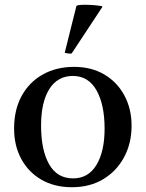

<svg xmlns="http://www.w3.org/2000/svg" viewBox="-20 -772 611 804"><path d="M281 12Q208 12 153.5 -19.5Q99 -51 69 -106.5Q39 -162 39 -234Q39 -312 70.5 -370Q102 -428 159 -460Q216 -492 290 -492Q363 -492 417 -460Q471 -428 501 -372Q531 -316 531 -245Q531 -172 499.5 -113.5Q468 -55 412 -21.5Q356 12 281 12ZM152 -246Q152 -144 185.5 -84.5Q219 -25 286 -25Q350 -25 384 -81.5Q418 -138 418 -233Q418 -334 384 -394Q350 -454 285 -454Q221 -454 186.5 -399Q152 -344 152 -246ZM408 -746V-742L280 -548Q275 -547 266 -548Q257 -549 251 -551L300 -747Q305 -752 334 -752Q374 -752 408 -746Z"/></svg>

Font: Tiro Kannada
Style: Regular
Weight: 400
Designer: Kannada: John Hudson & Fiona Ross. Latin: John Hudson.
Foundry: Tiro Typeworks Ltd.
Version: Version 1.52